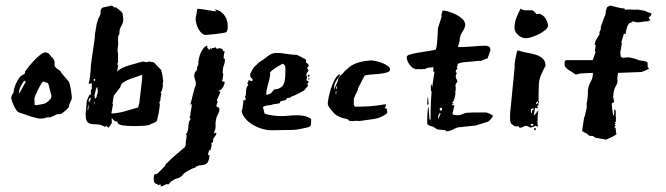

<svg xmlns="http://www.w3.org/2000/svg" viewBox="-20 -452 2403 693"><path d="M23 -107Q23 -109 24 -110.5Q25 -112 26 -114L29 -117Q29 -131 38.5 -152Q48 -173 60 -181L68 -185Q70 -186 70 -189.5Q70 -193 71 -195L75 -200Q83 -211 93 -222.5Q103 -234 112.5 -243Q122 -252 130 -257.5Q138 -263 144 -263Q146 -263 147.5 -262Q149 -261 156 -259L167 -245Q171 -244 174 -237L177 -230V-214L180 -210Q182 -208 183 -206.5Q184 -205 186 -204L198 -196Q199 -192 204 -186Q209 -180 214 -174L228 -158Q230 -155 232 -147Q234 -139 235.5 -130Q237 -121 238 -113.5Q239 -106 239 -103V-95L230 -74L229 -66L219 -55L204 -43Q199 -40 191 -40Q183 -40 177 -35L169 -32Q163 -28 159 -28Q158 -28 157.5 -28.5Q157 -29 156 -29L144 -27Q140 -24 127 -24Q120 -24 116 -25L93 -31L70 -39Q56 -43 48.5 -46Q41 -49 32 -66Q30 -71 28 -76Q26 -81 24 -84L20 -100ZM105 -73 110 -72Q118 -74 129 -75.5Q140 -77 145 -80L155 -87L163 -96L166 -105L154 -151L137 -158L134 -156Q132 -155 128 -148.5Q124 -142 119.5 -133Q115 -124 110.5 -114Q106 -104 104 -97ZM68 -161Q63 -156 56 -143Q49 -130 49 -120Q49 -116 50 -114L52 -119L68 -148Q72 -154 73 -157Z M290 -49Q290 -50 290.5 -56Q291 -62 291.5 -68.5Q292 -75 292.5 -80.5Q293 -86 293 -88L298 -99Q298 -101 301 -105.5Q304 -110 304 -112L308 -109V-126L312 -134Q312 -135 311.5 -136Q311 -137 311 -139Q311 -142 311.5 -145.5Q312 -149 312 -151Q307 -151 306 -150L304 -149L300 -151Q300 -154 301 -156L303 -163Q305 -177 306.5 -190Q308 -203 308 -217L322 -315Q322 -317 322.5 -325Q323 -333 325 -342L329 -366L333 -378Q333 -381 338 -390.5Q343 -400 343 -403V-407V-410Q343 -424 355.5 -426Q368 -428 383 -432L388 -429Q392 -424 395 -425.5Q398 -427 407 -419L418 -410L423 -403V-398Q423 -396 423.5 -394Q424 -392 424 -390L425 -383Q425 -369 418 -358.5Q411 -348 411 -334V-330L407 -322Q406 -317 406 -311Q406 -305 406 -301L407 -297Q407 -295 405.5 -282.5Q404 -270 404 -268L406 -264Q406 -261 404 -261L406 -259V-225Q404 -225 404 -223V-217L407 -219Q406 -217 405.5 -210.5Q405 -204 402 -193Q406 -198 414.5 -203Q423 -208 433.5 -212Q444 -216 456 -219Q468 -222 478 -225Q479 -226 485 -227Q491 -228 494 -230L506 -228H510Q514 -228 517 -230L535 -227L562 -199L564 -190L568 -171L567 -167H569Q568 -165 568 -165Q568 -164 568.5 -163.5Q569 -163 569 -161V-158Q569 -156 568 -153.5Q567 -151 567 -149L568 -145Q568 -140 566.5 -134Q565 -128 564 -124L560 -119Q560 -116 562 -116Q562 -109 560.5 -103.5Q559 -98 559 -97V-95V-94V-95Q559 -96 560 -96V-95L557 -85L555 -83L557 -74Q557 -70 555 -58.5Q553 -47 553 -45L547 -18Q545 -12 534 -8Q523 -4 519 -1L501 2Q496 2 485.5 2.5Q475 3 461 3Q441 3 422.5 0.5Q404 -2 404 -13Q390 -13 384 -27Q384 -26 383.5 -24.5Q383 -23 383 -19Q383 -13 384 -9Q381 -5 377.5 1Q374 7 371 9Q369 8 367.5 5.5Q366 3 364 3Q362 3 359 6Q344 -3 331.5 -3Q319 -3 309.5 -4.5Q300 -6 294.5 -13Q289 -20 289 -41Q289 -43 289.5 -45Q290 -47 290 -49ZM384 -42Q408 -44 429.5 -50Q451 -56 468 -61L474 -63Q476 -64 477 -64Q478 -64 479 -65L483 -81L493 -168V-182Q486 -179 474.5 -175.5Q463 -172 451 -167.5Q439 -163 429 -157Q419 -151 416 -144Q415 -142 415 -140Q415 -138 414 -137L391 -107L388 -93V-90Q388 -89 387 -84Q386 -79 386 -77Q386 -76 388 -76Q388 -74 387 -70.5Q386 -67 386 -65L382 -44ZM329 -136 326 -130Q326 -126 323.5 -118Q321 -110 321 -108Q321 -106 321.5 -105.5Q322 -105 322 -103V-97H326L329 -104Q329 -107 331 -112.5Q333 -118 333 -122Q333 -124 332.5 -126.5Q332 -129 332 -131V-137ZM305 -99Q302 -97 301 -93Q300 -89 300 -88V-83L305 -88L308 -99ZM298 -68Q297 -67 297 -66L296 -54L299 -58V-62Q299 -64 299.5 -65.5Q300 -67 300 -69V-76ZM324 -165Q322 -167 321 -167Q318 -167 318 -163Q318 -160 321 -160Q323 -160 324 -165ZM318 -76 322 -80V-87Z M560 214Q555 214 555.5 214Q556 214 553 217Q550 214 547 213Q544 212 541.5 210.5Q539 209 537 206Q535 203 535 196Q535 190 535.5 184Q536 178 541 175L543 177Q545 177 550 172.5Q555 168 560 163Q565 158 569.5 153Q574 148 576 147L577 142L579 140Q598 121 612.5 108.5Q627 96 644 82Q651 77 650.5 66Q650 55 653 47V42Q653 40 655 38L652 35V29L653 31Q659 21 659.5 10Q660 -1 662 -12Q662 -14 665 -17.5Q668 -21 668 -24L665 -26V-34H667Q667 -46 669.5 -55.5Q672 -65 672 -76L665 -75L668 -78L683 -137Q687 -142 687 -149Q687 -157 684 -164.5Q681 -172 681 -180Q681 -185 684 -191L689 -197Q691 -199 691 -203V-207Q691 -210 693.5 -213.5Q696 -217 696 -221V-222V-230Q697 -236 699 -245Q701 -254 705 -262.5Q709 -271 714.5 -278Q720 -285 728 -287Q728 -284 728.5 -280Q729 -276 733 -276L734 -271Q739 -274 739 -276Q739 -279 738 -281Q743 -276 743 -274Q745 -279 750 -279Q755 -279 759 -282Q759 -276 765 -276L771 -278H773Q777 -278 783 -274L785 -270Q785 -268 786.5 -267.5Q788 -267 788 -265L792 -268Q790 -265 788.5 -256Q787 -247 787 -244V-242Q788 -240 790 -240Q792 -240 792 -238Q792 -226 788 -216.5Q784 -207 784 -193V-188L786 -183Q786 -180 785 -176.5Q784 -173 784 -169V-167L782 -162L781 -161Q781 -159 784 -158Q787 -157 789 -157H791Q791 -148 784.5 -137Q778 -126 768 -124Q768 -122 771 -122Q774 -122 775 -123Q775 -116 769 -104.5Q763 -93 763 -91V-89Q765 -87 765 -86Q765 -81 763 -77Q761 -73 761 -70Q762 -65 766.5 -65Q771 -65 772 -58Q772 -49 767 -40.5Q762 -32 760 -22Q757 -9 758 2.5Q759 14 751 29H753Q754 29 755.5 28Q757 27 761 27Q761 35 755 41.5Q749 48 749 55V59Q749 63 743 63L744 72Q744 74 742 80.5Q740 87 740 89H739Q735 89 733 96.5Q731 104 731 107V108Q732 107 736 107Q736 123 729.5 134Q723 145 698 145L692 148Q691 148 689 149Q687 150 685 150L686 153Q677 154 663 162Q649 170 644 174L637 182Q629 190 619.5 192Q610 194 599 202Q595 204 592.5 208.5Q590 213 585 215V212Q580 212 573 216.5Q566 221 560 221H557Q561 220 561 218Q561 217 560.5 216.5Q560 216 560 214ZM687 -391Q689 -399 689.5 -405Q690 -411 692 -420H698Q702 -420 711 -418.5Q720 -417 729.5 -415.5Q739 -414 748 -412.5Q757 -411 761 -411Q761 -413 758 -414.5Q755 -416 755 -418Q776 -415 789 -398Q802 -381 802 -359Q802 -355 801.5 -348Q801 -341 797 -336Q796 -335 785 -333Q774 -331 761 -329.5Q748 -328 736 -327Q724 -326 721 -326Q713 -327 706.5 -333.5Q700 -340 695.5 -349Q691 -358 688.5 -367.5Q686 -377 686 -385Q686 -387 686.5 -388Q687 -389 687 -391Z M948 -112Q954 -112 957.5 -115Q961 -118 963 -121Q965 -124 967.5 -127Q970 -130 974 -130Q987 -130 998.5 -140.5Q1010 -151 1010 -190V-209Q1010 -214 1006 -218Q1002 -222 1000 -222Q999 -221 993 -218Q987 -215 980 -210.5Q973 -206 966 -201Q959 -196 955 -191V-181Q953 -165 947 -146Q941 -127 941 -110H947ZM1091 -141 1078 -126 1072 -122Q1061 -117 1051 -111.5Q1041 -106 1031 -103L1027 -99H1022Q1016 -99 1014.5 -95Q1013 -91 1007 -90Q996 -88 993 -86Q990 -84 990 -83Q991 -81 991 -81Q991 -80 987.5 -79Q984 -78 980 -77.5Q976 -77 973 -76.5Q970 -76 971 -76H966Q963 -73 950 -72Q937 -71 929 -66L935 -42Q940 -40 948.5 -38Q957 -36 966 -35Q975 -34 983 -33.5Q991 -33 995 -33Q1009 -33 1022.5 -34.5Q1036 -36 1051 -36Q1065 -36 1078 -33.5Q1091 -31 1103 -23V-16Q1103 -11 1102.5 -4.5Q1102 2 1099 4L1095 6Q1094 7 1087 8.5Q1080 10 1071 12Q1062 14 1052.5 15.5Q1043 17 1038 17Q1018 17 998.5 17.5Q979 18 959 18Q944 18 926.5 13Q909 8 893.5 -1Q878 -10 866.5 -23Q855 -36 852 -52L855 -59Q855 -61 856 -67Q857 -73 858 -81V-90H865L866 -91Q866 -97 867 -98Q867 -99 865.5 -100.5Q864 -102 864 -104Q864 -105 867 -107L868 -120Q868 -124 868.5 -129Q869 -134 873 -142L876 -144Q876 -148 872 -152Q875 -153 876 -158Q877 -163 879 -163Q880 -163 880 -162.5Q880 -162 881 -162L885 -159Q886 -160 886 -160H889Q892 -160 892 -162Q892 -167 887.5 -170.5Q883 -174 883 -179Q883 -181 884 -182Q884 -184 883 -185Q882 -186 882 -187L885 -188Q891 -203 898.5 -211Q906 -219 915 -227L920 -230Q934 -239 947.5 -250Q961 -261 978 -261Q995 -261 1014.5 -257.5Q1034 -254 1052 -254Q1076 -242 1079.5 -239.5Q1083 -237 1085 -237L1084 -227L1092 -221L1095 -215L1088 -206L1094 -198L1088 -189Q1086 -187 1086 -184Q1086 -181 1086 -179L1087 -178L1088 -173L1086 -162L1093 -159V-153L1089 -150L1091 -147ZM1093 -182H1095Q1097 -182 1097 -179Q1097 -175 1093 -175Q1091 -175 1091 -179Q1091 -182 1093 -182ZM1097 -168Q1097 -164 1095 -164Q1093 -164 1093 -168Q1093 -170 1094 -170Q1095 -170 1097 -168Z M1163 -77Q1163 -84 1166 -99.5Q1169 -115 1174.5 -132.5Q1180 -150 1188 -164.5Q1196 -179 1205 -184L1208 -181Q1201 -173 1193.5 -160Q1186 -147 1186 -136V-128Q1188 -135 1194.5 -148.5Q1201 -162 1201 -168V-170Q1209 -180 1213 -183Q1217 -186 1225 -196L1241 -210Q1254 -220 1269.5 -225Q1285 -230 1299 -232L1319 -234Q1325 -234 1337 -231.5Q1349 -229 1360 -224.5Q1371 -220 1379.5 -214Q1388 -208 1388 -201Q1388 -194 1376.5 -190.5Q1365 -187 1350 -185.5Q1335 -184 1319.5 -183Q1304 -182 1296 -179L1272 -133L1273 -131Q1268 -120 1262.5 -108.5Q1257 -97 1257 -95V-74L1261 -67H1270Q1292 -67 1315 -68.5Q1338 -70 1373 -76L1372 -68L1369 -63Q1369 -61 1372.5 -60Q1376 -59 1378 -59Q1376 -57 1376 -54Q1376 -52 1377 -51Q1378 -50 1378 -48Q1378 -43 1371 -38.5Q1364 -34 1355 -30Q1346 -26 1337.5 -24Q1329 -22 1326 -22L1276 -15Q1273 -16 1267 -16Q1262 -16 1258.5 -15.5Q1255 -15 1251 -15Q1240 -15 1238.5 -18Q1237 -21 1233 -22Q1217 -25 1206 -30Q1195 -35 1189 -40Q1187 -42 1182.5 -47Q1178 -52 1173.5 -57.5Q1169 -63 1166 -68.5Q1163 -74 1163 -77ZM1193 -126Q1193 -124 1192 -121Q1191 -118 1191 -116L1193 -111Q1194 -113 1194 -121ZM1195 -130Q1195 -132 1196 -135Q1197 -138 1197 -140V-142Q1193 -139 1193 -132Z M1741 -242 1739 -237 1740 -242 1715 -232Q1714 -231 1712 -231Q1710 -231 1710 -233L1705 -232Q1697 -231 1684.5 -230Q1672 -229 1660 -228Q1648 -227 1639.5 -224.5Q1631 -222 1631 -218V-217L1633 -215Q1631 -213 1630 -213Q1629 -213 1629 -211Q1629 -209 1631 -206Q1631 -201 1628 -201Q1625 -201 1625 -193Q1625 -189 1631 -189Q1625 -186 1625 -176Q1625 -168 1628 -167L1631 -157Q1624 -150 1624 -144Q1624 -139 1625 -137Q1625 -129 1624.5 -126Q1624 -123 1624 -122.5Q1624 -122 1623.5 -121.5Q1623 -121 1623 -118L1624 -117Q1624 -109 1620.5 -97.5Q1617 -86 1615 -84H1613V-80H1618Q1616 -78 1614 -77Q1612 -76 1612 -74Q1612 -73 1613 -72H1620L1613 -40L1617 -38Q1623 -36 1634 -36Q1643 -37 1650 -40.5Q1657 -44 1665 -45H1668Q1672 -45 1677.5 -45.5Q1683 -46 1688 -46H1735Q1736 -46 1740 -44.5Q1744 -43 1748.5 -41Q1753 -39 1756 -37Q1759 -35 1759 -35Q1759 -30 1753 -23.5Q1747 -17 1742 -13L1697 1L1639 7Q1631 7 1617 14.5Q1603 22 1589 22V18L1558 15Q1547 7 1542 5Q1537 3 1534 2.5Q1531 2 1529 1Q1527 0 1522 -5Q1522 -8 1522 -17.5Q1522 -27 1522.5 -37Q1523 -47 1524 -55.5Q1525 -64 1527 -66L1530 -23L1534 -17Q1534 -31 1534.5 -59Q1535 -87 1538 -124L1537 -122Q1536 -121 1535.5 -126Q1535 -131 1535 -137Q1535 -148 1536 -148H1537L1540 -137L1548 -193H1544V-203V-210Q1538 -208 1530 -208Q1522 -208 1515 -203L1494 -202L1486 -203L1481 -201L1478 -204Q1470 -204 1459 -218Q1448 -232 1448 -246Q1448 -252 1460.5 -255.5Q1473 -259 1490 -262Q1507 -265 1524.5 -267.5Q1542 -270 1553 -273Q1556 -282 1557.5 -297Q1559 -312 1559.5 -325Q1560 -338 1560.5 -346Q1561 -354 1561 -350Q1561 -351 1563 -357.5Q1565 -364 1567.5 -371.5Q1570 -379 1572 -385.5Q1574 -392 1574 -394Q1573 -395 1573 -397Q1573 -400 1575 -405Q1577 -410 1577 -413L1579 -414Q1586 -414 1599.5 -410Q1613 -406 1626 -399.5Q1639 -393 1649 -383.5Q1659 -374 1659 -363Q1659 -352 1649 -337Q1639 -322 1639 -305L1633 -282Q1660 -282 1688.5 -284.5Q1717 -287 1731 -287Q1739 -287 1744.5 -284Q1750 -281 1750 -270L1740 -242ZM1527 -75 1522 -74Q1522 -76 1522.5 -88Q1523 -100 1525 -103ZM1566 -43 1561 -32V-22L1571 -43ZM1571 -63Q1567 -63 1567 -58Q1567 -53 1571 -53Q1576 -53 1576 -58Q1576 -63 1571 -63Z M1833 0Q1825 -4 1823 -10Q1821 -16 1821 -25V-40L1838 -214Q1838 -215 1837.5 -215.5Q1837 -216 1837 -218Q1837 -217 1838 -225Q1839 -233 1841 -243Q1843 -253 1845 -261.5Q1847 -270 1849 -270Q1851 -270 1856.5 -268Q1862 -266 1863 -266Q1874 -263 1888.5 -260.5Q1903 -258 1916.5 -253.5Q1930 -249 1939.5 -240Q1949 -231 1949 -215L1938 -193Q1933 -183 1929.5 -172.5Q1926 -162 1925 -152Q1925 -151 1925 -145.5Q1925 -140 1924.5 -132.5Q1924 -125 1924 -117Q1924 -109 1924 -103V-87L1926 -85Q1926 -84 1924.5 -81.5Q1923 -79 1923 -76L1924 -73Q1924 -72 1922 -71Q1920 -70 1919 -70L1921 -63Q1920 -63 1920 -62L1918 -59Q1918 -60 1917.5 -60.5Q1917 -61 1917 -62L1914 -63L1911 -61Q1910 -59 1909 -49Q1908 -39 1906 -37H1908Q1911 -37 1916.5 -45.5Q1922 -54 1923 -54Q1921 -43 1920.5 -28.5Q1920 -14 1920 -3L1923 5L1912 2L1908 5Q1906 5 1900 7L1896 9L1881 2H1876L1861 9L1853 8V4H1838ZM1837 -350Q1837 -371 1843.5 -387Q1850 -403 1859 -421L1864 -418Q1865 -418 1867.5 -416.5Q1870 -415 1873 -415H1899Q1904 -415 1910 -408Q1916 -401 1918 -401Q1919 -401 1920.5 -401.5Q1922 -402 1924 -402Q1931 -402 1937.5 -397.5Q1944 -393 1948.5 -386Q1953 -379 1955.5 -372Q1958 -365 1958 -359Q1958 -352 1948.5 -344Q1939 -336 1926.5 -329.5Q1914 -323 1900.5 -318.5Q1887 -314 1879 -314Q1863 -314 1850.5 -325Q1838 -336 1837 -350ZM1896 -56Q1896 -54 1896.5 -49Q1897 -44 1899 -42L1901 -54L1906 -56V-61Q1903 -61 1899.5 -59Q1896 -57 1896 -56ZM1897 2 1905 1V-4L1895 -5ZM1911 9Q1914 11 1914 14Q1914 18 1911 18Q1908 18 1908 14Q1908 9 1911 9ZM1915 -81V-78Q1915 -76 1917 -76L1922 -81V-87Z M2171 -426 2182 -432Q2183 -432 2189 -430.5Q2195 -429 2202.5 -427Q2210 -425 2217 -423.5Q2224 -422 2226 -422H2229Q2236 -422 2236 -417L2256 -418Q2259 -417 2264 -417Q2269 -417 2274 -417H2285L2307 -413L2321 -407Q2323 -407 2325 -406Q2327 -405 2329 -404L2333 -402L2329 -399V-395L2321 -389L2327 -379L2318 -375Q2309 -375 2304 -374L2281 -371L2264 -375L2259 -371L2251 -368L2242 -353L2244 -351Q2240 -347 2239.5 -339Q2239 -331 2237 -328L2232 -331L2222 -297L2225 -298L2219 -264Q2219 -254 2220.5 -249.5Q2222 -245 2225.5 -244Q2229 -243 2235.5 -244Q2242 -245 2251 -245L2276 -239Q2284 -234 2296 -233Q2308 -232 2317 -227L2318 -209L2322 -206V-204L2310 -198Q2308 -197 2302 -194.5Q2296 -192 2294 -192L2211 -189L2208 -171L2209 -158Q2208 -151 2205.5 -146.5Q2203 -142 2200.5 -137Q2198 -132 2196 -125Q2194 -118 2194 -108Q2194 -105 2193.5 -104.5Q2193 -104 2193 -102.5Q2193 -101 2194 -97Q2195 -93 2197 -84Q2195 -82 2191.5 -81Q2188 -80 2188 -76L2190 -54L2192 -50L2190 -48L2192 -45L2193 -35Q2196 -35 2196.5 -40.5Q2197 -46 2197 -48V-57Q2203 -57 2202.5 -45.5Q2202 -34 2203 -28V-13L2198 -9Q2199 -9 2199.5 -8.5Q2200 -8 2201 -8L2202 -6L2198 -1L2202 1L2197 9H2202Q2202 16 2203 21Q2204 26 2205 33L2192 41L2168 52L2129 45L2120 39L2107 38L2098 30Q2081 23 2081 18Q2081 16 2082 14L2088 -26L2092 -37Q2093 -45 2095.5 -53.5Q2098 -62 2098 -71Q2098 -73 2097.5 -74.5Q2097 -76 2097 -78Q2098 -78 2099 -85Q2100 -92 2101 -101Q2102 -110 2102 -117.5Q2102 -125 2102 -126Q2105 -146 2112.5 -158Q2120 -170 2120 -189L2077 -187L2058 -183L2029 -202Q2026 -203 2021 -210L2018 -215V-231L2023 -235H2119L2122 -242L2130 -266H2127L2130 -288L2126 -293L2129 -301H2128Q2129 -303 2135.5 -314.5Q2142 -326 2144 -329V-333Q2144 -334 2143 -335L2148 -345Q2149 -348 2148.5 -352.5Q2148 -357 2150 -359L2161 -390L2165 -398L2167 -413ZM2251 -245Q2249 -245 2248 -246Z"/></svg>

Font: East Sea Dokdo Cyrillic
Style: Regular
Weight: 400
Version: Version 1.00 July 4, 2018, initial release